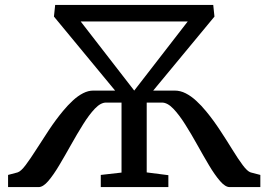

<svg xmlns="http://www.w3.org/2000/svg" viewBox="-20 -763 1095 783"><path d="M12.9 0V-49.6L51.7 -59.9Q65.3 -64.1 84.6 -89.8Q103.9 -115.5 127.9 -153.3Q151.9 -191.1 179.6 -232.9Q207.3 -274.6 236.9 -310.3Q256.8 -334.3 277.2 -353.1Q297.6 -372 318.7 -382.8Q339.8 -393.6 360.3 -393.6H449.4L200 -695.4L205 -743H849.6L854.6 -695.4L604.8 -393.6H692.6Q715.4 -393.6 737.2 -382.5Q759 -371.5 780.1 -352.1Q801.3 -332.8 821.3 -308.2Q850.7 -272.5 877.7 -231.2Q904.8 -190 928 -152.3Q951.2 -114.6 970.1 -89.3Q988.9 -64.1 1002.2 -59.9L1041.7 -49.6V0H916.5Q898.7 0 877.2 -24.9Q855.6 -49.9 832.3 -89.1Q808.9 -128.4 784.5 -172.4Q760.1 -216.4 735.3 -255.6Q710.6 -294.9 686.7 -319.8Q662.8 -344.7 640.5 -344.7H578.3V-59.9L666.6 -48.6V0H391V-49.6L475.6 -59.2V-344.7H412.4Q390.5 -344.7 366.8 -319.8Q343.2 -294.9 318.7 -255.6Q294.2 -216.4 269.6 -172.4Q245 -128.4 221.6 -89.1Q198.3 -49.9 177 -24.9Q155.7 0 137.4 0ZM309 -675.5 527.4 -393.6 745.6 -675.5Z"/></svg>

Font: Merriweather Light
Style: Regular
Weight: 300
Designer: Eben Sorkin
Foundry: Eben Sorkin
Version: Version 2.100